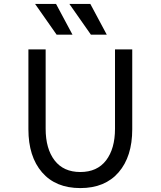

<svg xmlns="http://www.w3.org/2000/svg" viewBox="-20 -948 820 980"><path d="M125 -288V-696H213V-291Q213 -189 258.5 -129.5Q304 -70 390 -70Q476 -70 521.5 -129.5Q567 -189 567 -291V-696H655V-288Q655 -149 585.5 -68.5Q516 12 390 12Q264 12 194.5 -68.5Q125 -149 125 -288ZM159 -928H266L350 -771H269ZM334 -928H441L525 -771H444Z"/></svg>

Font: Amiko
Style: Regular
Weight: 400
Designer: Pablo Impallari, Rodrigo Fuenzalida, Andres Torresi
Foundry: Impallari Type
Version: Version 1.001; ttfautohint (v1.3)